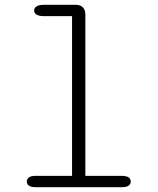

<svg xmlns="http://www.w3.org/2000/svg" viewBox="-20 -782 659 802"><path d="M130 0H488C514 0 526 -8.5 526 -23.5C526 -39 514 -47.5 488 -47.5H336.5V-721C336.5 -747.5 322 -762 295.5 -762H164C137 -762 122.5 -753 122.5 -738C122.5 -723 137 -714.5 164 -714.5H281V-47.5H130C104 -47.5 92 -39 92 -23.5C92 -8.5 104 0 130 0Z"/></svg>

Font: RTM Light Light
Style: Regular
Weight: 300
Designer: after Tyler Finck
Foundry: An Endless Supply
Version: Version 1.000;Glyphs 3.2.1 (3258)